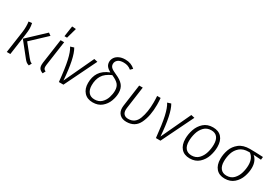

<svg xmlns="http://www.w3.org/2000/svg" viewBox="41 -1734 3864 2706"><g transform="rotate(30 1973.5 -380.5)"><path d="M352 -53 175 -275 451 -534 492 -504 246 -273 393 -90Q412 -66 424.5 -54.5Q437 -43 459 -34L436 9Q407 1 389.5 -13Q372 -27 352 -53ZM123 -357Q129 -400 129 -447Q129 -491 123 -525L177 -531Q187 -485 187 -444Q187 -407 178 -342L130 0H72Z M647 -122Q645 -100 645 -94Q645 -70 653.5 -57.5Q662 -45 683 -36L660 8Q621 -6 604 -28.5Q587 -51 587 -90Q587 -98 589 -122L646 -523H704ZM754 -767 707 -599H665L690 -772Z M965 -50 1190 -531 1247 -518 994 0H920Q899 -214 872.5 -333Q846 -452 807 -512L864 -530Q939 -405 965 -50Z M1734 -685 1700 -651Q1672 -674 1642.5 -684.5Q1613 -695 1576 -695Q1513 -695 1482 -668.5Q1451 -642 1451 -603Q1451 -569 1475 -546Q1499 -523 1562 -496Q1647 -460 1687 -412Q1727 -364 1727 -288Q1727 -222 1701 -153Q1675 -84 1618 -36.5Q1561 11 1473 11Q1384 11 1333 -45Q1282 -101 1282 -195Q1282 -294 1327.5 -365.5Q1373 -437 1480 -480Q1433 -506 1412 -534.5Q1391 -563 1391 -602Q1391 -638 1411.5 -670.5Q1432 -703 1474 -723.5Q1516 -744 1575 -744Q1669 -744 1734 -685ZM1343 -193Q1343 -121 1377 -79.5Q1411 -38 1475 -38Q1544 -38 1586.5 -78.5Q1629 -119 1647.5 -177Q1666 -235 1666 -289Q1666 -352 1634 -389.5Q1602 -427 1523 -461Q1422 -417 1382.5 -351Q1343 -285 1343 -193Z M2279 -413Q2279 -232 2221 -110.5Q2163 11 2021 11Q1951 11 1912 -28Q1873 -67 1873 -131Q1873 -152 1875 -163L1925 -523H1983L1933 -162Q1931 -151 1931 -133Q1931 -86 1955.5 -62Q1980 -38 2024 -38Q2136 -38 2178.5 -150Q2221 -262 2221 -420Q2221 -480 2217 -523H2274Q2279 -465 2279 -413Z M2544 -50 2769 -531 2826 -518 2573 0H2499Q2478 -214 2451.5 -333Q2425 -452 2386 -512L2443 -530Q2518 -405 2544 -50Z M2863 -201Q2863 -276 2889 -352.5Q2915 -429 2973.5 -481.5Q3032 -534 3124 -534Q3215 -534 3264 -479Q3313 -424 3313 -324Q3313 -250 3287.5 -173Q3262 -96 3203 -42.5Q3144 11 3052 11Q2962 11 2912.5 -45Q2863 -101 2863 -201ZM3252 -328Q3252 -406 3219 -446Q3186 -486 3123 -486Q3051 -486 3006 -439.5Q2961 -393 2942 -326Q2923 -259 2923 -196Q2923 -118 2957 -78Q2991 -38 3054 -38Q3125 -38 3169.5 -84Q3214 -130 3233 -196.5Q3252 -263 3252 -328Z M3432 -201Q3432 -278 3458.5 -352.5Q3485 -427 3550 -478.5Q3615 -530 3724 -530Q3801 -530 3939 -523L3934 -476L3809 -484Q3842 -459 3861.5 -415Q3881 -371 3881 -312Q3881 -242 3855 -167Q3829 -92 3770.5 -40.5Q3712 11 3621 11Q3531 11 3481.5 -45.5Q3432 -102 3432 -201ZM3820 -321Q3820 -380 3800.5 -421.5Q3781 -463 3747 -486H3728Q3639 -486 3586.5 -441Q3534 -396 3513.5 -331Q3493 -266 3493 -196Q3493 -120 3527 -79Q3561 -38 3623 -38Q3695 -38 3739 -84Q3783 -130 3801.5 -195Q3820 -260 3820 -321Z"/></g></svg>

Font: FiraGO Light
Style: Italic
Weight: 300
Italic angle: -8°
Designer: bBox Type GmbH
Foundry: bBox Type GmbH
Version: Version 1.001